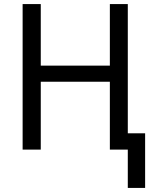

<svg xmlns="http://www.w3.org/2000/svg" viewBox="-20 -734 756 942"><path d="M607 188V0H519V-333H180V0H91V-714H180V-412H519V-714H607V-80H692V188Z"/></svg>

Font: Noto Sans Display
Style: Regular
Weight: 400
Designer: Monotype Design Team
Foundry: Monotype Imaging Inc.
Version: Version 2.003